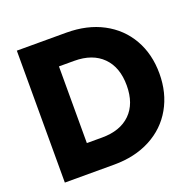

<svg xmlns="http://www.w3.org/2000/svg" viewBox="-124 -831 975 960"><g transform="rotate(-20 363.5 -351.0)"><path d="M325 -702Q436 -702 519 -658Q602 -614 647.5 -534.5Q693 -455 693 -351Q693 -248 647.5 -168Q602 -88 518.5 -44Q435 0 325 0H62V-702ZM314 -148Q411 -148 465 -201Q519 -254 519 -351Q519 -448 465 -502Q411 -556 314 -556H233V-148Z"/></g></svg>

Font: Fz Poppins
Style: Bold
Weight: 700
Designer: Ninad Kale (Devanagari), Jonny Pinhorn (Latin)
Foundry: Indian Type Foundry
Version: Vit hóa bi Vntype.Com & FontZin.Com